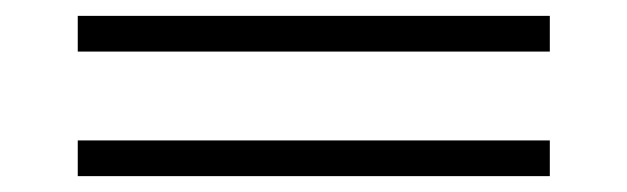

<svg xmlns="http://www.w3.org/2000/svg" viewBox="-20 -484 790 242"><path d="M673 -262H78V-307H673ZM673 -419H78V-464H673Z"/></svg>

Font: Kaisei Decol
Style: Regular
Weight: 400
Designer: Font-Kai, 金井和夫
Foundry: KAZUO KANAI
Version: Version 5.003